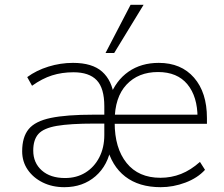

<svg xmlns="http://www.w3.org/2000/svg" viewBox="-20 -769 930 797"><path d="M247 8Q197 8 157.5 -11.5Q118 -31 95 -64.5Q72 -98 72 -141Q72 -200 99 -233Q126 -266 191 -279.5Q256 -293 369 -293H421V-256H371Q271 -256 216 -246.5Q161 -237 139.5 -213Q118 -189 118 -144Q118 -93 153.5 -61.5Q189 -30 250 -30Q298 -30 334.5 -52.5Q371 -75 392 -115.5Q413 -156 413 -209V-328Q413 -403 381.5 -436Q350 -469 285 -469Q237 -469 196 -456Q155 -443 113 -413L93 -449Q131 -477 181 -492.5Q231 -508 283 -508Q363 -508 404 -471.5Q445 -435 454 -366H435Q461 -435 513.5 -471.5Q566 -508 639 -508Q732 -508 785.5 -446.5Q839 -385 839 -279V-255H445V-293H817L800 -280Q800 -368 758 -419Q716 -470 636 -470Q554 -470 505 -417.5Q456 -365 456 -267V-260Q456 -154 505.5 -92.5Q555 -31 646 -31Q691 -31 731.5 -47Q772 -63 810 -97L831 -64Q800 -30 749.5 -11Q699 8 647 8Q557 8 500 -36Q443 -80 423 -163H442Q429 -83 376.5 -37.5Q324 8 247 8ZM418 -549 522 -749H576L454 -549Z"/></svg>

Font: Mulish ExtraLight ExtraLight
Style: Regular
Weight: 250
Version: Version 3.603